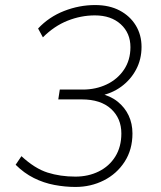

<svg xmlns="http://www.w3.org/2000/svg" viewBox="-20 -733 640 761"><path d="M279 8Q238 8 195.5 0Q153 -8 114 -27.5Q75 -47 42 -80L65 -114Q118 -65 168.5 -49Q219 -33 279 -33Q330 -33 371.5 -53.5Q413 -74 437 -112.5Q461 -151 461 -204Q461 -264 420 -301.5Q379 -339 304 -339H211L217 -378H308Q360 -378 403 -398.5Q446 -419 471.5 -457Q497 -495 497 -546Q497 -602 458.5 -637Q420 -672 356 -672Q301 -672 248 -651Q195 -630 150 -585L131 -620Q174 -666 234 -689.5Q294 -713 357 -713Q413 -713 454 -691.5Q495 -670 518 -632.5Q541 -595 541 -547Q541 -498 519.5 -457.5Q498 -417 460.5 -389.5Q423 -362 374 -353L375 -363Q418 -353 446.5 -330Q475 -307 490 -275Q505 -243 505 -204Q505 -140 474 -92Q443 -44 391.5 -18Q340 8 279 8Z"/></svg>

Font: Nunito Sans 12pt ExtraLight 12pt ExtraLight
Style: Italic
Weight: 250
Italic angle: -9°
Version: Version 3.101;gftools[0.9.27]